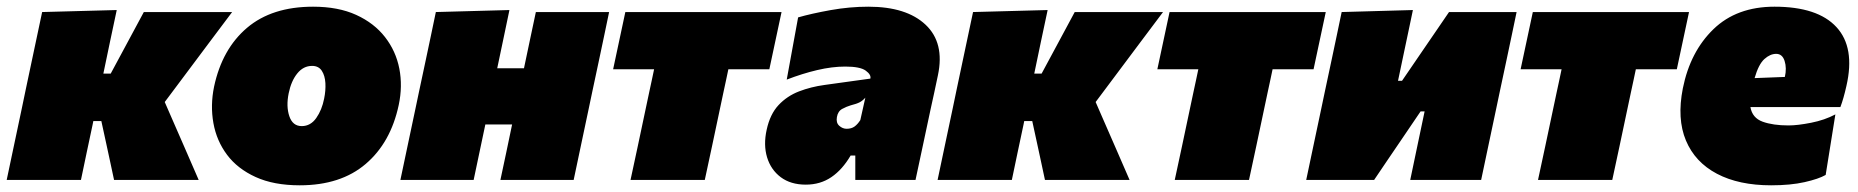

<svg xmlns="http://www.w3.org/2000/svg" viewBox="-38 -538 5555 574"><path d="M-18 0Q-7 -52 3.2 -100.5Q13.5 -149 27 -213L39.5 -273Q55.5 -348 66.2 -399.2Q77 -450.5 88 -502L311 -508Q301 -460.5 291 -413.8Q281 -367 271 -318H293L328 -383Q344 -413 360 -442.5Q376 -472 392 -502H656Q621 -455.5 586.8 -409.8Q552.5 -364 517 -316.5L454.5 -233L473 -190.5Q493.5 -143.5 514.5 -95.5Q535.5 -47.5 556 0H303Q297.5 -26.5 291.5 -53.8Q285.5 -81 280 -107L265 -176H241L239 -166Q229.5 -121.5 221.2 -82.2Q213 -43 204 0Z M858 16Q780.5 16 726.2 -8.8Q672 -33.5 640.8 -75.2Q609.5 -117 600 -170Q590.5 -223 602 -279Q626 -391.5 700.5 -454.8Q775 -518 898 -518Q973 -518 1026.8 -493.5Q1080.5 -469 1113 -427.2Q1145.5 -385.5 1155.8 -333Q1166 -280.5 1154 -224Q1130 -111.5 1055.2 -47.8Q980.5 16 858 16ZM864 -161Q890.5 -161 907.5 -185.2Q924.5 -209.5 931 -243Q936 -267 934.8 -289.5Q933.5 -312 924 -326.5Q914.5 -341 895 -341Q869 -341 850.8 -318.5Q832.5 -296 825 -259Q817 -220 827 -190.5Q837 -161 864 -161Z M1159 0Q1170 -51.5 1180.2 -100.5Q1190.5 -149.5 1204 -213L1214.5 -263Q1226.5 -318.5 1235 -359.2Q1243.5 -400 1250.8 -434Q1258 -468 1265 -502L1485 -508Q1476.5 -467 1468 -426.8Q1459.5 -386.5 1448.5 -334H1528.5Q1539.5 -385.5 1547.5 -424.2Q1555.5 -463 1564 -502H1783Q1776 -468 1768.8 -434Q1761.5 -400 1753 -359.2Q1744.5 -318.5 1732.5 -263L1722 -213Q1708.5 -149.5 1698.2 -100.5Q1688 -51.5 1677 0H1458Q1467 -41.5 1475.2 -80.8Q1483.5 -120 1493 -166H1413Q1403.5 -120 1395 -80.8Q1386.5 -41.5 1378 0Z M1847 0Q1858.5 -53 1868.8 -101.5Q1879 -150 1892.5 -213.5L1903 -263Q1907 -282.5 1910.8 -299.2Q1914.5 -316 1917.5 -331H1795L1831.5 -502H2298.5L2262 -331H2139.5Q2136.5 -316 2132.8 -299.2Q2129 -282.5 2125 -263L2114.5 -213.5Q2101 -150 2090.8 -101.5Q2080.5 -53 2069 0Z M2371 14Q2326 14 2296.2 -8.2Q2266.5 -30.5 2255.2 -67.8Q2244 -105 2254 -150Q2264 -196.5 2289.5 -223.8Q2315 -251 2350.8 -264.8Q2386.5 -278.5 2427 -284L2564 -303Q2567 -314.5 2550.2 -326.8Q2533.5 -339 2489 -339Q2449.5 -339 2405 -328.5Q2360.5 -318 2314 -300L2348 -486Q2388 -497.5 2445.2 -507.8Q2502.5 -518 2558 -518Q2672 -518 2729.2 -464Q2786.5 -410 2766 -313Q2760 -285.5 2754.8 -260.2Q2749.5 -235 2744 -211L2739 -187.5Q2730 -145.5 2720.2 -99.2Q2710.5 -53 2699 0H2519V-73H2505Q2480.5 -31 2447.5 -8.5Q2414.5 14 2371 14ZM2493 -153Q2507.5 -153 2516.8 -159.8Q2526 -166.5 2534 -179L2549 -246Q2541 -237 2532 -232.2Q2523 -227.5 2505 -223Q2493 -219.5 2480 -212.5Q2467 -205.5 2464 -188Q2461 -171 2471 -162Q2481 -153 2493 -153Z M2765 0Q2776 -52 2786.2 -100.5Q2796.5 -149 2810 -213L2822.5 -273Q2838.5 -348 2849.2 -399.2Q2860 -450.5 2871 -502L3094 -508Q3084 -460.5 3074 -413.8Q3064 -367 3054 -318H3076L3111 -383Q3127 -413 3143 -442.5Q3159 -472 3175 -502H3439Q3404 -455.5 3369.8 -409.8Q3335.5 -364 3300 -316.5L3237.5 -233L3256 -190.5Q3276.5 -143.5 3297.5 -95.5Q3318.5 -47.5 3339 0H3086Q3080.5 -26.5 3074.5 -53.8Q3068.5 -81 3063 -107L3048 -176H3024L3022 -166Q3012.5 -121.5 3004.2 -82.2Q2996 -43 2987 0Z M3474 0Q3485.5 -53 3495.8 -101.5Q3506 -150 3519.5 -213.5L3530 -263Q3534 -282.5 3537.8 -299.2Q3541.5 -316 3544.5 -331H3422L3458.5 -502H3925.5L3889 -331H3766.5Q3763.5 -316 3759.8 -299.2Q3756 -282.5 3752 -263L3741.5 -213.5Q3728 -150 3717.8 -101.5Q3707.5 -53 3696 0Z M3867 0Q3878 -51.5 3888.2 -100.5Q3898.5 -149.5 3912 -213L3922.5 -263Q3934.5 -318.5 3943 -359.2Q3951.5 -400 3958.8 -434Q3966 -468 3973 -502L4186 -508Q4180 -478.5 4173.8 -449.8Q4167.5 -421 4160.5 -386.8Q4153.5 -352.5 4143.5 -306L4141.5 -296.5H4153.5L4215 -386.5Q4234.5 -415 4254.5 -444.2Q4274.5 -473.5 4294 -502H4496Q4489 -468 4481.8 -434Q4474.5 -400 4466 -359.2Q4457.5 -318.5 4445.5 -263L4435 -213Q4421.5 -149.5 4411.2 -100.5Q4401 -51.5 4390 0H4178Q4188 -48.5 4197.5 -93.2Q4207 -138 4219 -195.5L4221 -205H4209L4150 -118Q4130 -89 4110 -59.2Q4090 -29.5 4070 0Z M4560 0Q4571.5 -53 4581.8 -101.5Q4592 -150 4605.5 -213.5L4616 -263Q4620 -282.5 4623.8 -299.2Q4627.5 -316 4630.5 -331H4508L4544.5 -502H5011.5L4975 -331H4852.5Q4849.5 -316 4845.8 -299.2Q4842 -282.5 4838 -263L4827.5 -213.5Q4814 -150 4803.8 -101.5Q4793.5 -53 4782 0Z M5257 16Q5160.5 16 5095 -18.5Q5029.5 -53 5002.2 -118Q4975 -183 4993 -274Q5015 -383.5 5084.5 -450.8Q5154 -518 5267 -518Q5396 -518 5452.2 -457Q5508.5 -396 5482 -281Q5473.5 -243 5464 -218H5195Q5200.5 -185.5 5231.5 -174.2Q5262.5 -163 5309 -163Q5336 -163 5376.5 -171Q5417 -179 5449 -196L5420 -15Q5399 -3 5357 6.5Q5315 16 5257 16ZM5272 -377Q5254 -377 5236.8 -361.5Q5219.5 -346 5207.5 -304.5L5298 -308Q5304 -334.5 5297.2 -355.8Q5290.5 -377 5272 -377Z"/></svg>

Font: Commissioner Black
Style: Italic
Weight: 900
Italic angle: -12°
Designer: Kostas Bartsokas
Foundry: Kostas Bartsokas
Version: Version 1.000; ttfautohint (v1.8.3)